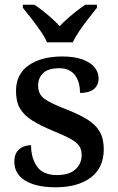

<svg xmlns="http://www.w3.org/2000/svg" viewBox="-20 -786 501 816"><path d="M216 10Q160 10 121 -3Q82 -16 61.5 -40Q41 -64 41 -99Q41 -126 52.5 -141.5Q64 -157 80.5 -163Q97 -169 112 -169Q112 -114 137.5 -78Q163 -42 222 -42Q274 -42 300.5 -66Q327 -90 327 -127Q327 -151 316 -166.5Q305 -182 278.5 -196.5Q252 -211 205 -230Q152 -252 117 -274Q82 -296 65 -325Q48 -354 48 -399Q48 -471 102 -508.5Q156 -546 245 -546Q297 -546 331.5 -533Q366 -520 382.5 -499Q399 -478 399 -453Q399 -424 379 -407.5Q359 -391 320 -391Q320 -440 297.5 -468Q275 -496 232 -496Q185 -496 163.5 -475.5Q142 -455 142 -422Q142 -385 169.5 -365.5Q197 -346 265 -320Q318 -299 352.5 -277.5Q387 -256 404 -226Q421 -196 421 -152Q421 -73 366 -31.5Q311 10 216 10ZM180 -606Q170 -629 151.5 -655.5Q133 -682 113 -708Q93 -734 77 -753V-766H126Q143 -755 162.5 -739.5Q182 -724 200.5 -707.5Q219 -691 234 -675Q249 -691 267.5 -707.5Q286 -724 306 -739.5Q326 -755 343 -766H392V-753Q377 -734 356.5 -708Q336 -682 318 -655.5Q300 -629 289 -606Z"/></svg>

Font: Noto Rashi Hebrew Medium
Style: Regular
Weight: 500
Version: Version 1.006